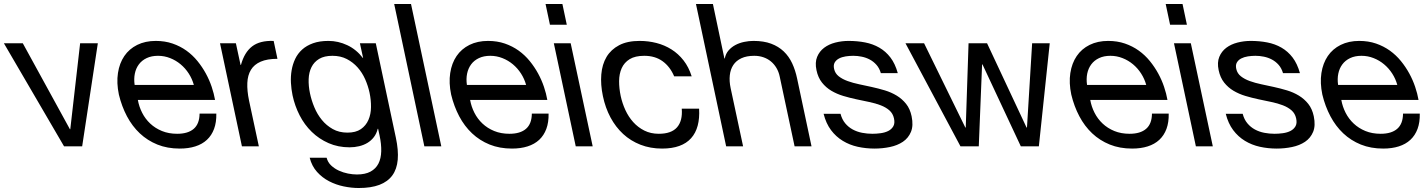

<svg xmlns="http://www.w3.org/2000/svg" viewBox="-42 -734 7142 963"><path d="M279.3 0 -22.5 -517.1H72.3L308.6 -85.9H310.5L359.9 -517.1H448.7L370.1 0Z M1043 -164.1Q1043.9 -120.6 1031.7 -87.6Q1019.5 -54.7 995.8 -32.7Q972.2 -10.7 937.7 0.2Q903.3 11.2 859.4 11.2Q797.4 11.2 747.3 -9Q697.3 -29.3 659.2 -65.2Q621.1 -101.1 594.7 -150.9Q568.4 -200.7 554.2 -259.8Q542 -318.4 549.6 -367.7Q557.1 -417 581.5 -452.9Q606 -488.8 646.2 -508.8Q686.5 -528.8 739.3 -528.8Q785.2 -528.8 823.5 -515.6Q861.8 -502.4 893.1 -480Q924.3 -457.5 948.5 -427.7Q972.7 -397.9 990.5 -365.2Q1008.3 -332.5 1019.8 -298.3Q1031.2 -264.2 1036.6 -232.9H649.4Q655.3 -199.2 670.9 -168.5Q686.5 -137.7 711.4 -114.3Q736.3 -90.8 770.3 -76.9Q804.2 -63 846.7 -63Q900.9 -63 929.7 -87.9Q958.5 -112.8 959 -164.1ZM930.2 -308.1Q921.9 -338.4 904.8 -365Q887.7 -391.6 864 -411.4Q840.3 -431.2 811.3 -442.6Q782.2 -454.1 750.5 -454.1Q717.8 -454.1 693.6 -442.6Q669.4 -431.2 654.5 -411.1Q639.6 -391.1 634.3 -364.7Q628.9 -338.4 633.3 -308.1Z M1141.1 -517.1 1164.6 -408.2H1166.5Q1183.6 -471.2 1222.4 -501.2Q1261.2 -531.2 1330.6 -528.8L1349.6 -439Q1298.3 -439 1265.6 -424.8Q1232.9 -410.6 1216.6 -383.8Q1200.2 -356.9 1198.5 -318.1Q1196.8 -279.3 1207 -230L1256.3 0H1171.4L1061.5 -517.1Z M1700.7 -68.8Q1742.7 -68.8 1768.1 -86.4Q1793.5 -104 1805.9 -132.6Q1818.4 -161.1 1818.8 -196.8Q1819.3 -232.4 1811.5 -269Q1804.2 -303.2 1789.6 -336.4Q1774.9 -369.6 1751.7 -395.8Q1728.5 -421.9 1697.3 -438Q1666 -454.1 1625.5 -454.1Q1584.5 -454.1 1558.8 -438.7Q1533.2 -423.3 1520.3 -397.2Q1507.3 -371.1 1506.1 -337.2Q1504.9 -303.2 1512.7 -266.1Q1520 -231 1534.7 -195.8Q1549.3 -160.6 1572.3 -132.6Q1595.2 -104.5 1627 -86.7Q1658.7 -68.8 1700.7 -68.8ZM1943.4 -43.9Q1957 19.5 1952.9 66.9Q1948.7 114.3 1925.8 145.8Q1902.8 177.2 1861.1 193.1Q1819.3 209 1757.3 209Q1720.7 209 1681.9 200.9Q1643.1 192.9 1608.6 175Q1574.2 157.2 1548.1 128.2Q1522 99.1 1511.2 57.1H1596.2Q1602.1 80.1 1618.9 95.9Q1635.7 111.8 1657.7 121.8Q1679.7 131.8 1703.6 136.5Q1727.5 141.1 1748 141.1Q1790 141.1 1816.4 126.7Q1842.8 112.3 1856 86.7Q1869.1 61 1870.1 24.9Q1871.1 -11.2 1861.8 -54.2L1854.5 -87.9H1852.5Q1846.7 -64 1833.3 -46.4Q1819.8 -28.8 1801.3 -17.6Q1782.7 -6.3 1759.5 -0.7Q1736.3 4.9 1711.4 4.9Q1653.8 4.9 1606 -16.1Q1558.1 -37.1 1521.5 -72.8Q1484.9 -108.4 1460.7 -155.8Q1436.5 -203.1 1425.3 -255.9Q1418.9 -286.6 1417.2 -318.8Q1415.5 -351.1 1420.7 -381.3Q1425.8 -411.6 1438.5 -438.5Q1451.2 -465.3 1473.4 -485.4Q1495.6 -505.4 1528.1 -517.1Q1560.5 -528.8 1605.5 -528.8Q1654.3 -528.8 1700 -507.3Q1745.6 -485.8 1778.3 -442.9H1779.3L1763.2 -517.1H1842.8Z M2019.5 -713.9 2171.4 0H2086.4L1935.1 -713.9Z M2709.5 -164.1Q2710.4 -120.6 2698.2 -87.6Q2686 -54.7 2662.4 -32.7Q2638.7 -10.7 2604.2 0.2Q2569.8 11.2 2525.9 11.2Q2463.9 11.2 2413.8 -9Q2363.8 -29.3 2325.7 -65.2Q2287.6 -101.1 2261.2 -150.9Q2234.9 -200.7 2220.7 -259.8Q2208.5 -318.4 2216.1 -367.7Q2223.6 -417 2248 -452.9Q2272.5 -488.8 2312.7 -508.8Q2353 -528.8 2405.8 -528.8Q2451.7 -528.8 2490 -515.6Q2528.3 -502.4 2559.6 -480Q2590.8 -457.5 2615 -427.7Q2639.2 -397.9 2657 -365.2Q2674.8 -332.5 2686.3 -298.3Q2697.8 -264.2 2703.1 -232.9H2315.9Q2321.8 -199.2 2337.4 -168.5Q2353 -137.7 2377.9 -114.3Q2402.8 -90.8 2436.8 -76.9Q2470.7 -63 2513.2 -63Q2567.4 -63 2596.2 -87.9Q2625 -112.8 2625.5 -164.1ZM2596.7 -308.1Q2588.4 -338.4 2571.3 -365Q2554.2 -391.6 2530.5 -411.4Q2506.8 -431.2 2477.8 -442.6Q2448.7 -454.1 2417 -454.1Q2384.3 -454.1 2360.1 -442.6Q2335.9 -431.2 2321 -411.1Q2306.2 -391.1 2300.8 -364.7Q2295.4 -338.4 2299.8 -308.1Z M2820.3 -517.1 2930.7 0H2845.7L2735.8 -517.1ZM2716.3 -609.9 2694.3 -713.9H2778.8L2800.8 -609.9Z M3339.4 -351.1Q3318.8 -399.9 3281.2 -427Q3243.7 -454.1 3189.5 -454.1Q3143.6 -454.1 3116.2 -437.3Q3088.9 -420.4 3076.2 -392.1Q3063.5 -363.8 3063.2 -327.4Q3063 -291 3071.3 -252Q3079.1 -215.8 3094.7 -181.9Q3110.4 -147.9 3134 -121.6Q3157.7 -95.2 3189.7 -79.1Q3221.7 -63 3262.2 -63Q3325.7 -63 3354 -95.7Q3382.3 -128.4 3377.4 -189H3464.4Q3467.3 -141.1 3457.3 -103.8Q3447.3 -66.4 3424.3 -40.8Q3401.4 -15.1 3365 -2Q3328.6 11.2 3278.8 11.2Q3219.7 11.2 3170.4 -8.1Q3121.1 -27.3 3083.5 -62Q3045.9 -96.7 3020 -145Q2994.1 -193.4 2981.9 -252Q2969.7 -310.1 2973.9 -360.6Q2978 -411.1 3000.2 -448.5Q3022.5 -485.8 3063.5 -507.3Q3104.5 -528.8 3166 -528.8Q3210 -528.8 3250.7 -518.3Q3291.5 -507.8 3325.9 -486.1Q3360.4 -464.4 3386.5 -430.9Q3412.6 -397.5 3427.2 -351.1Z M3533.7 -713.9 3591.3 -440.9H3593.3Q3597.7 -464.4 3612.3 -481.2Q3627 -498 3647 -508.5Q3667 -519 3690.7 -523.9Q3714.4 -528.8 3737.3 -528.8Q3788.6 -528.8 3825.7 -514.9Q3862.8 -501 3888.9 -476.1Q3915 -451.2 3931.2 -416.5Q3947.3 -381.8 3956.1 -339.8L4028.3 0H3943.4L3868.7 -350.1Q3863.8 -374 3852.3 -393.3Q3840.8 -412.6 3824.5 -426Q3808.1 -439.5 3786.9 -446.8Q3765.6 -454.1 3741.2 -454.1Q3702.6 -454.1 3676.5 -441.9Q3650.4 -429.7 3636 -408Q3621.6 -386.2 3618.4 -356.4Q3615.2 -326.7 3622.6 -292L3685.1 0H3600.1L3448.7 -713.9Z M4173.8 -163.1Q4181.2 -134.8 4197.3 -115.5Q4213.4 -96.2 4235.1 -84.5Q4256.8 -72.8 4282.2 -67.9Q4307.6 -63 4333.5 -63Q4353.5 -63 4375 -65.9Q4396.5 -68.8 4413.1 -77.1Q4429.7 -85.4 4438.5 -100.6Q4447.3 -115.7 4441.9 -140.1Q4436.5 -165 4418.9 -180.4Q4401.4 -195.8 4375.5 -205.8Q4349.6 -215.8 4317.9 -222.4Q4286.1 -229 4252.9 -236.1Q4219.7 -243.2 4187.3 -252.9Q4154.8 -262.7 4127.7 -278.8Q4100.6 -294.9 4080.8 -319.8Q4061 -344.7 4053.2 -381.8Q4044.9 -420.9 4056.4 -448.7Q4067.9 -476.6 4091.6 -494.4Q4115.2 -512.2 4147.7 -520.5Q4180.2 -528.8 4214.4 -528.8Q4257.8 -528.8 4296.9 -521.2Q4335.9 -513.7 4368.2 -495.1Q4400.4 -476.6 4424.1 -445.6Q4447.8 -414.6 4460.9 -367.2H4376Q4368.7 -392.1 4354 -408.7Q4339.4 -425.3 4320.6 -435.3Q4301.8 -445.3 4280.3 -449.7Q4258.8 -454.1 4237.8 -454.1Q4218.8 -454.1 4199.7 -451.2Q4180.7 -448.2 4166.3 -440.7Q4151.9 -433.1 4144.5 -420.4Q4137.2 -407.7 4141.6 -388.2Q4146.5 -365.7 4164.8 -351.3Q4183.1 -336.9 4209.5 -327.4Q4235.8 -317.9 4267.3 -311.3Q4298.8 -304.7 4329.6 -297.9Q4363.3 -290.5 4395.8 -280.8Q4428.2 -271 4455.6 -254.4Q4482.9 -237.8 4502.7 -212.9Q4522.5 -188 4530.3 -150.9Q4540 -104 4527.1 -72.8Q4514.2 -41.5 4486.6 -22.9Q4459 -4.4 4421.4 3.4Q4383.8 11.2 4344.2 11.2Q4300.8 11.2 4260 2.2Q4219.2 -6.8 4185.1 -27.6Q4150.9 -48.3 4126 -81.5Q4101.1 -114.7 4088.9 -163.1Z M5078.1 0 4885.7 -411.1H4883.8L4867.2 0H4775.4L4499.5 -517.1H4592.8L4799.8 -94.2H4801.8L4815.9 -517.1H4908.7L5106.9 -94.2H5108.9L5134.8 -517.1H5223.1L5168.5 0Z M5819.8 -164.1Q5820.8 -120.6 5808.6 -87.6Q5796.4 -54.7 5772.7 -32.7Q5749 -10.7 5714.6 0.2Q5680.2 11.2 5636.2 11.2Q5574.2 11.2 5524.2 -9Q5474.1 -29.3 5436 -65.2Q5397.9 -101.1 5371.6 -150.9Q5345.2 -200.7 5331.1 -259.8Q5318.8 -318.4 5326.4 -367.7Q5334 -417 5358.4 -452.9Q5382.8 -488.8 5423.1 -508.8Q5463.4 -528.8 5516.1 -528.8Q5562 -528.8 5600.3 -515.6Q5638.7 -502.4 5669.9 -480Q5701.2 -457.5 5725.3 -427.7Q5749.5 -397.9 5767.3 -365.2Q5785.2 -332.5 5796.6 -298.3Q5808.1 -264.2 5813.5 -232.9H5426.3Q5432.1 -199.2 5447.8 -168.5Q5463.4 -137.7 5488.3 -114.3Q5513.2 -90.8 5547.1 -76.9Q5581.1 -63 5623.5 -63Q5677.7 -63 5706.5 -87.9Q5735.4 -112.8 5735.8 -164.1ZM5707 -308.1Q5698.7 -338.4 5681.6 -365Q5664.6 -391.6 5640.9 -411.4Q5617.2 -431.2 5588.1 -442.6Q5559.1 -454.1 5527.3 -454.1Q5494.6 -454.1 5470.5 -442.6Q5446.3 -431.2 5431.4 -411.1Q5416.5 -391.1 5411.1 -364.7Q5405.8 -338.4 5410.2 -308.1Z M5930.7 -517.1 6041 0H5956.1L5846.2 -517.1ZM5826.7 -609.9 5804.7 -713.9H5889.2L5911.1 -609.9Z M6190.9 -163.1Q6198.2 -134.8 6214.4 -115.5Q6230.5 -96.2 6252.2 -84.5Q6273.9 -72.8 6299.3 -67.9Q6324.7 -63 6350.6 -63Q6370.6 -63 6392.1 -65.9Q6413.6 -68.8 6430.2 -77.1Q6446.8 -85.4 6455.6 -100.6Q6464.4 -115.7 6459 -140.1Q6453.6 -165 6436 -180.4Q6418.5 -195.8 6392.6 -205.8Q6366.7 -215.8 6335 -222.4Q6303.2 -229 6270 -236.1Q6236.8 -243.2 6204.3 -252.9Q6171.9 -262.7 6144.8 -278.8Q6117.7 -294.9 6097.9 -319.8Q6078.1 -344.7 6070.3 -381.8Q6062 -420.9 6073.5 -448.7Q6085 -476.6 6108.6 -494.4Q6132.3 -512.2 6164.8 -520.5Q6197.3 -528.8 6231.4 -528.8Q6274.9 -528.8 6314 -521.2Q6353 -513.7 6385.3 -495.1Q6417.5 -476.6 6441.2 -445.6Q6464.8 -414.6 6478 -367.2H6393.1Q6385.7 -392.1 6371.1 -408.7Q6356.4 -425.3 6337.6 -435.3Q6318.8 -445.3 6297.4 -449.7Q6275.9 -454.1 6254.9 -454.1Q6235.8 -454.1 6216.8 -451.2Q6197.8 -448.2 6183.3 -440.7Q6168.9 -433.1 6161.6 -420.4Q6154.3 -407.7 6158.7 -388.2Q6163.6 -365.7 6181.9 -351.3Q6200.2 -336.9 6226.6 -327.4Q6252.9 -317.9 6284.4 -311.3Q6315.9 -304.7 6346.7 -297.9Q6380.4 -290.5 6412.8 -280.8Q6445.3 -271 6472.7 -254.4Q6500 -237.8 6519.8 -212.9Q6539.6 -188 6547.4 -150.9Q6557.1 -104 6544.2 -72.8Q6531.2 -41.5 6503.7 -22.9Q6476.1 -4.4 6438.5 3.4Q6400.9 11.2 6361.3 11.2Q6317.9 11.2 6277.1 2.2Q6236.3 -6.8 6202.1 -27.6Q6168 -48.3 6143.1 -81.5Q6118.2 -114.7 6106 -163.1Z M7079.1 -164.1Q7080.1 -120.6 7067.9 -87.6Q7055.7 -54.7 7032 -32.7Q7008.3 -10.7 6973.9 0.2Q6939.5 11.2 6895.5 11.2Q6833.5 11.2 6783.4 -9Q6733.4 -29.3 6695.3 -65.2Q6657.2 -101.1 6630.9 -150.9Q6604.5 -200.7 6590.3 -259.8Q6578.1 -318.4 6585.7 -367.7Q6593.3 -417 6617.7 -452.9Q6642.1 -488.8 6682.4 -508.8Q6722.7 -528.8 6775.4 -528.8Q6821.3 -528.8 6859.6 -515.6Q6897.9 -502.4 6929.2 -480Q6960.4 -457.5 6984.6 -427.7Q7008.8 -397.9 7026.6 -365.2Q7044.4 -332.5 7055.9 -298.3Q7067.4 -264.2 7072.8 -232.9H6685.5Q6691.4 -199.2 6707 -168.5Q6722.7 -137.7 6747.6 -114.3Q6772.5 -90.8 6806.4 -76.9Q6840.3 -63 6882.8 -63Q6937 -63 6965.8 -87.9Q6994.6 -112.8 6995.1 -164.1ZM6966.3 -308.1Q6958 -338.4 6940.9 -365Q6923.8 -391.6 6900.1 -411.4Q6876.5 -431.2 6847.4 -442.6Q6818.4 -454.1 6786.6 -454.1Q6753.9 -454.1 6729.7 -442.6Q6705.6 -431.2 6690.7 -411.1Q6675.8 -391.1 6670.4 -364.7Q6665 -338.4 6669.4 -308.1Z"/></svg>

Font: XB Khoramshahr
Style: Oblique
Weight: 400
Italic angle: 12°
Designer: Behnam
Foundry: Irmug
Version: Version 8.005 2009